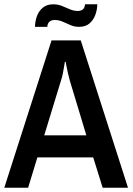

<svg xmlns="http://www.w3.org/2000/svg" viewBox="-20 -874 617 894"><path d="M0 0 220 -686H356L576 0H458L414 -141H154L111 0ZM186 -244H382L305 -499Q301 -514 296 -535Q291 -556 288.5 -571Q286 -586 286 -586H282Q282 -586 279.5 -570Q277 -554 273 -533.5Q269 -513 264 -499ZM143 -749Q143 -773 151.5 -797.5Q160 -822 179 -838Q198 -854 228 -854Q249 -854 268 -846.5Q287 -839 305 -831Q323 -823 342 -823Q356 -823 365 -829.5Q374 -836 376 -854H433Q433 -831 424.5 -806.5Q416 -782 397.5 -765.5Q379 -749 348 -749Q327 -749 308.5 -757Q290 -765 272 -773Q254 -781 234 -781Q221 -781 211.5 -774Q202 -767 200 -749Z"/></svg>

Font: Archivo Narrow SemiBold
Style: Regular
Weight: 600
Designer: Hector Gatti
Foundry: Omnibus-Type
Version: Version 3.002